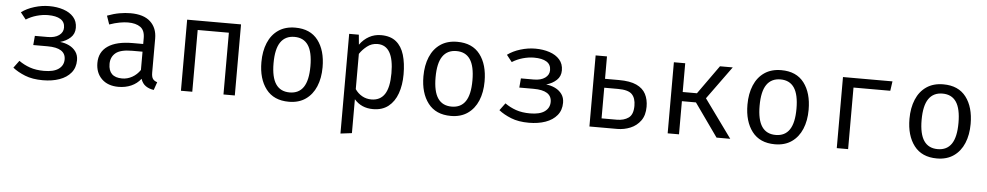

<svg xmlns="http://www.w3.org/2000/svg" viewBox="-41 -893 7467 1453"><g transform="rotate(5 3692.5 -166.5)"><path d="M196.4 -317.4H293.8Q348.2 -317.4 379.5 -340Q410.8 -362.6 410.8 -398.5Q410.8 -441.5 377.2 -462.1Q343.6 -482.6 282.6 -482.6Q241.5 -482.6 197.4 -470.3Q153.3 -457.9 116.4 -434.4L75.4 -486.2Q115.9 -516.4 172.6 -533.8Q229.2 -551.3 285.6 -551.3Q345.1 -551.3 393.8 -535.1Q442.6 -519 471.3 -486.4Q500 -453.8 500 -404.6Q500 -359.5 469 -330.5Q437.9 -301.5 390.8 -288.2Q427.7 -284.6 459.5 -269.2Q491.3 -253.8 510.8 -226.9Q530.3 -200 530.3 -161.5Q530.3 -104.6 498.2 -65.9Q466.2 -27.2 411 -7.7Q355.9 11.8 285.1 11.8Q205.6 11.8 149.5 -10.8Q93.3 -33.3 55.4 -63.6L96.4 -119Q134.4 -91.8 180.5 -75.6Q226.7 -59.5 287.7 -59.5Q362.1 -59.5 399.2 -86.7Q436.4 -113.8 436.4 -159.5Q436.4 -247.2 299 -247.2H190.3Z M1105.1 -117.9Q1105.1 -85.1 1115.9 -70.3Q1126.7 -55.4 1149.2 -48.7L1128.2 11.8Q1093.3 7.2 1067.2 -10.5Q1041 -28.2 1029.2 -64.1Q1000 -26.7 956.2 -7.4Q912.3 11.8 860 11.8Q779 11.8 732.3 -33.8Q685.6 -79.5 685.6 -154.9Q685.6 -238.5 750.8 -283.1Q815.9 -327.7 939 -327.7H1018.5V-372.8Q1018.5 -431.3 984.4 -455.6Q950.3 -480 889.7 -480Q863.1 -480 827.2 -473.6Q791.3 -467.2 749.2 -452.3L726.7 -517.4Q775.9 -535.9 819.7 -543.6Q863.6 -551.3 903.1 -551.3Q1003.6 -551.3 1054.4 -504.1Q1105.1 -456.9 1105.1 -376.9ZM882.1 -53.8Q922.1 -53.8 958.2 -74.1Q994.4 -94.4 1018.5 -130.3V-269.2H940.5Q851.3 -269.2 814.6 -238.5Q777.9 -207.7 777.9 -155.9Q777.9 -53.8 882.1 -53.8Z M1656.9 0V-469.2H1420V0H1333.8V-540H1743.1V0Z M2154.9 -551.3Q2269.2 -551.3 2327.7 -474.9Q2386.2 -398.5 2386.2 -270.3Q2386.2 -187.7 2359.5 -124.1Q2332.8 -60.5 2281 -24.4Q2229.2 11.8 2153.8 11.8Q2039.5 11.8 1980.5 -65.1Q1921.5 -142.1 1921.5 -269.2Q1921.5 -352.3 1948.2 -416.2Q1974.9 -480 2026.9 -515.6Q2079 -551.3 2154.9 -551.3ZM2154.9 -481Q2085.1 -481 2049.5 -429.2Q2013.8 -377.4 2013.8 -269.2Q2013.8 -162.1 2049 -110.5Q2084.1 -59 2153.8 -59Q2223.6 -59 2258.7 -110.8Q2293.8 -162.6 2293.8 -270.3Q2293.8 -377.9 2259 -429.5Q2224.1 -481 2154.9 -481Z M2806.2 -551.3Q2877.9 -551.3 2920.8 -516.4Q2963.6 -481.5 2982.6 -418.2Q3001.5 -354.9 3001.5 -270.3Q3001.5 -188.7 2978.7 -124.9Q2955.9 -61 2909.7 -24.6Q2863.6 11.8 2793.3 11.8Q2704.6 11.8 2650.8 -50.8V206.7L2564.6 217.4V-540H2637.9L2645.1 -464.6Q2674.9 -506.2 2715.9 -528.7Q2756.9 -551.3 2806.2 -551.3ZM2785.6 -482.1Q2741 -482.1 2706.7 -455.1Q2672.3 -428.2 2650.8 -395.4V-127.7Q2671.8 -96.4 2703.8 -78.2Q2735.9 -60 2774.4 -60Q2841.5 -60 2875.4 -111.3Q2909.2 -162.6 2909.2 -270.8Q2909.2 -482.1 2785.6 -482.1Z M3385.6 -551.3Q3500 -551.3 3558.5 -474.9Q3616.9 -398.5 3616.9 -270.3Q3616.9 -187.7 3590.3 -124.1Q3563.6 -60.5 3511.8 -24.4Q3460 11.8 3384.6 11.8Q3270.3 11.8 3211.3 -65.1Q3152.3 -142.1 3152.3 -269.2Q3152.3 -352.3 3179 -416.2Q3205.6 -480 3257.7 -515.6Q3309.7 -551.3 3385.6 -551.3ZM3385.6 -481Q3315.9 -481 3280.3 -429.2Q3244.6 -377.4 3244.6 -269.2Q3244.6 -162.1 3279.7 -110.5Q3314.9 -59 3384.6 -59Q3454.4 -59 3489.5 -110.8Q3524.6 -162.6 3524.6 -270.3Q3524.6 -377.9 3489.7 -429.5Q3454.9 -481 3385.6 -481Z M3888.7 -317.4H3986.2Q4040.5 -317.4 4071.8 -340Q4103.1 -362.6 4103.1 -398.5Q4103.1 -441.5 4069.5 -462.1Q4035.9 -482.6 3974.9 -482.6Q3933.8 -482.6 3889.7 -470.3Q3845.6 -457.9 3808.7 -434.4L3767.7 -486.2Q3808.2 -516.4 3864.9 -533.8Q3921.5 -551.3 3977.9 -551.3Q4037.4 -551.3 4086.2 -535.1Q4134.9 -519 4163.6 -486.4Q4192.3 -453.8 4192.3 -404.6Q4192.3 -359.5 4161.3 -330.5Q4130.3 -301.5 4083.1 -288.2Q4120 -284.6 4151.8 -269.2Q4183.6 -253.8 4203.1 -226.9Q4222.6 -200 4222.6 -161.5Q4222.6 -104.6 4190.5 -65.9Q4158.5 -27.2 4103.3 -7.7Q4048.2 11.8 3977.4 11.8Q3897.9 11.8 3841.8 -10.8Q3785.6 -33.3 3747.7 -63.6L3788.7 -119Q3826.7 -91.8 3872.8 -75.6Q3919 -59.5 3980 -59.5Q4054.4 -59.5 4091.5 -86.7Q4128.7 -113.8 4128.7 -159.5Q4128.7 -247.2 3991.3 -247.2H3882.6Z M4523.1 -540V-369.7H4629.2Q4713.3 -369.7 4762.6 -346.9Q4811.8 -324.1 4833.3 -282.8Q4854.9 -241.5 4854.9 -186.2Q4854.9 -121.5 4825.1 -80.5Q4795.4 -39.5 4747.9 -19.7Q4700.5 0 4648.2 0H4436.9V-540ZM4627.7 -302.1H4523.1V-69.2H4638.5Q4692.8 -69.2 4727.7 -94.1Q4762.6 -119 4762.6 -185.6Q4762.6 -243.6 4734.1 -272.8Q4705.6 -302.1 4627.7 -302.1Z M5031.3 0V-540H5117.4V-321.5H5225.6L5381.5 -540H5478.5L5296.9 -289.7L5506.7 0H5402.6L5224.1 -251.8H5117.4V0Z M5847.2 -551.3Q5961.5 -551.3 6020 -474.9Q6078.5 -398.5 6078.5 -270.3Q6078.5 -187.7 6051.8 -124.1Q6025.1 -60.5 5973.3 -24.4Q5921.5 11.8 5846.2 11.8Q5731.8 11.8 5672.8 -65.1Q5613.8 -142.1 5613.8 -269.2Q5613.8 -352.3 5640.5 -416.2Q5667.2 -480 5719.2 -515.6Q5771.3 -551.3 5847.2 -551.3ZM5847.2 -481Q5777.4 -481 5741.8 -429.2Q5706.2 -377.4 5706.2 -269.2Q5706.2 -162.1 5741.3 -110.5Q5776.4 -59 5846.2 -59Q5915.9 -59 5951 -110.8Q5986.2 -162.6 5986.2 -270.3Q5986.2 -377.9 5951.3 -429.5Q5916.4 -481 5847.2 -481Z M6402.1 0H6315.9V-540H6691.8L6681.5 -467.7H6402.1Z M7077.9 -551.3Q7192.3 -551.3 7250.8 -474.9Q7309.2 -398.5 7309.2 -270.3Q7309.2 -187.7 7282.6 -124.1Q7255.9 -60.5 7204.1 -24.4Q7152.3 11.8 7076.9 11.8Q6962.6 11.8 6903.6 -65.1Q6844.6 -142.1 6844.6 -269.2Q6844.6 -352.3 6871.3 -416.2Q6897.9 -480 6950 -515.6Q7002.1 -551.3 7077.9 -551.3ZM7077.9 -481Q7008.2 -481 6972.6 -429.2Q6936.9 -377.4 6936.9 -269.2Q6936.9 -162.1 6972.1 -110.5Q7007.2 -59 7076.9 -59Q7146.7 -59 7181.8 -110.8Q7216.9 -162.6 7216.9 -270.3Q7216.9 -377.9 7182.1 -429.5Q7147.2 -481 7077.9 -481Z"/></g></svg>

Font: FiraCode Nerd Font Mono
Style: Regular
Weight: 400
Monospace: yes
Designer: Carrois Corporate, Edenspiekermann AG, Nikita Prokopov
Foundry: Carrois Corporate, Edenspiekermann AG, Nikita Prokopov
Version: Version 6.002;Nerd Fonts 3.4.0